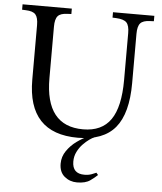

<svg xmlns="http://www.w3.org/2000/svg" viewBox="-62 -754 897 1064"><g transform="rotate(5 386.5 -221.5)"><path d="M389 10Q110 10 110 -289V-592Q110 -634 95 -651Q80 -668 41 -669L20 -670V-700H294V-670L273 -669Q234 -668 219 -651Q204 -634 204 -592V-305Q204 -39 414 -39Q518 -39 567.5 -110Q617 -181 617 -331V-592Q617 -634 601.5 -650.5Q586 -667 544 -669L523 -670V-700H753V-670L732 -669Q693 -668 678 -651Q663 -634 663 -592V-318Q663 -149 597 -69.5Q531 10 389 10ZM406 257Q366 257 336.5 232.5Q307 208 307 161Q307 122 329.5 89.5Q352 57 384 34Q416 11 443 0H481Q471 3 454 15Q437 27 419 45.5Q401 64 388.5 89Q376 114 376 143Q376 211 443 211Q466 211 483.5 204.5Q501 198 509 194L519 206Q505 220 479 238.5Q453 257 406 257Z"/></g></svg>

Font: Hedvig Letters Serif 24pt 24pt
Style: Regular
Weight: 400
Version: Version 1.000